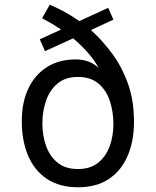

<svg xmlns="http://www.w3.org/2000/svg" viewBox="-20 -773 658 811"><path d="M170 -557 148 -607 238 -648Q218 -662 198 -673.5Q178 -685 158 -696L190 -753Q213 -744 246 -726.5Q279 -709 315 -684L437 -740L459 -690L364 -646Q410 -605 452 -549Q494 -493 520 -421Q546 -349 546 -259Q546 -178 519.5 -115.5Q493 -53 440.5 -17.5Q388 18 309 18Q231 18 178 -17.5Q125 -53 98.5 -116Q72 -179 72 -261Q72 -340 99.5 -398.5Q127 -457 178 -489.5Q229 -522 301 -522Q358 -522 397 -486Q376 -523 348 -554Q320 -585 289 -611ZM309 -448Q257 -448 224 -421Q191 -394 175 -349Q159 -304 159 -251Q159 -201 174.5 -157Q190 -113 223 -86Q256 -59 309 -59Q362 -59 395 -86Q428 -113 443.5 -156Q459 -199 459 -248Q459 -301 444 -346.5Q429 -392 396 -420Q363 -448 309 -448Z"/></svg>

Font: Fragment Mono
Style: Regular
Weight: 400
Monospace: yes
Designer: Wei Huang based on Nimbus Sans by URW Studio, based on Helvetica by Max Miedinger.
Foundry: Wei Huang
Version: Version 1.021; ttfautohint (v1.8.4.7-5d5b)